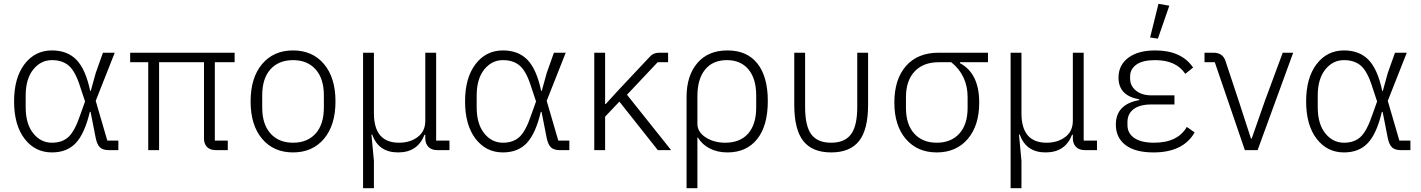

<svg xmlns="http://www.w3.org/2000/svg" viewBox="-20 -789 7470 1009"><path d="M602 -50V0H552Q521 0 505.5 -14.5Q490 -29 483 -64L456 -201H452Q425 -87 378.5 -37.5Q332 12 253 12Q164 12 109 -60Q54 -132 54 -256Q54 -380 109 -452Q164 -524 253 -524Q334 -524 382 -474.5Q430 -425 454 -311H457L483 -405L521 -512H583L483 -259L544 -50ZM253 -39Q308 -39 341 -70.5Q374 -102 402 -186L427 -256L402 -331Q377 -412 343 -442.5Q309 -473 253 -473Q194 -473 154.5 -423.5Q115 -374 115 -287V-225Q115 -138 154.5 -88.5Q194 -39 253 -39Z M1109 -462V-50H1177V0H1115Q1084 0 1068 -16.5Q1052 -33 1052 -61V-462H816V0H759V-462H664V-512H1213V-462Z M1682.5 -59.5Q1622 12 1520 12Q1418 12 1357.5 -59.5Q1297 -131 1297 -256Q1297 -381 1357.5 -452.5Q1418 -524 1520 -524Q1622 -524 1682.5 -452.5Q1743 -381 1743 -256Q1743 -131 1682.5 -59.5ZM1682 -224V-288Q1682 -376 1638.5 -424.5Q1595 -473 1520 -473Q1445 -473 1401.5 -425Q1358 -377 1358 -288V-224Q1358 -136 1401.5 -87.5Q1445 -39 1520 -39Q1595 -39 1638.5 -87Q1682 -135 1682 -224Z M1945 200H1888V-512H1945V-194Q1945 -39 2077 -39Q2135 -39 2175 -69Q2215 -99 2215 -154V-512H2272V-50H2342V0H2279Q2248 0 2231.5 -17Q2215 -34 2215 -62V-81H2211Q2175 12 2072 12Q1969 12 1936 -82H1932L1945 57Z M2972 -50V0H2922Q2891 0 2875.5 -14.5Q2860 -29 2853 -64L2826 -201H2822Q2795 -87 2748.5 -37.5Q2702 12 2623 12Q2534 12 2479 -60Q2424 -132 2424 -256Q2424 -380 2479 -452Q2534 -524 2623 -524Q2704 -524 2752 -474.5Q2800 -425 2824 -311H2827L2853 -405L2891 -512H2953L2853 -259L2914 -50ZM2623 -39Q2678 -39 2711 -70.5Q2744 -102 2772 -186L2797 -256L2772 -331Q2747 -412 2713 -442.5Q2679 -473 2623 -473Q2564 -473 2524.5 -423.5Q2485 -374 2485 -287V-225Q2485 -138 2524.5 -88.5Q2564 -39 2623 -39Z M3437 0 3235 -255 3160 -176V0H3103V-512H3160V-242H3163L3224 -309L3395 -491Q3413 -512 3444 -512H3491V-462H3436L3275 -291L3507 0Z M3588 200V-279Q3588 -391 3644.5 -457.5Q3701 -524 3803 -524Q3906 -524 3960.5 -455Q4015 -386 4015 -258Q4015 -128 3959 -58Q3903 12 3803 12Q3749 12 3708.5 -9.5Q3668 -31 3648 -66H3645V200ZM3791 -39Q3870 -39 3912 -87.5Q3954 -136 3954 -224V-288Q3954 -375 3913.5 -424Q3873 -473 3800 -473Q3726 -473 3685.5 -423.5Q3645 -374 3645 -283V-139Q3645 -95 3688.5 -67Q3732 -39 3791 -39Z M4211 -512V-227Q4211 -127 4243.5 -83Q4276 -39 4348 -39Q4419 -39 4452 -83Q4485 -127 4485 -227V-512H4542V-239Q4542 -108 4494.5 -48Q4447 12 4348 12Q4249 12 4201.5 -48Q4154 -108 4154 -239V-512Z M5172 -462H5025V-457Q5126 -403 5126 -250Q5126 -129 5065.5 -58.5Q5005 12 4903 12Q4801 12 4740.5 -58.5Q4680 -129 4680 -250Q4680 -372 4741 -442Q4802 -512 4913 -512H5172ZM4979 -462H4913Q4832 -462 4786.5 -413.5Q4741 -365 4741 -278V-222Q4741 -135 4784.5 -87Q4828 -39 4903 -39Q4978 -39 5021.5 -87Q5065 -135 5065 -222V-278Q5065 -393 4979 -462Z M5348 200H5291V-512H5348V-194Q5348 -39 5480 -39Q5538 -39 5578 -69Q5618 -99 5618 -154V-512H5675V-50H5745V0H5682Q5651 0 5634.5 -17Q5618 -34 5618 -62V-81H5614Q5578 12 5475 12Q5372 12 5339 -82H5335L5348 57Z M6125 -759 6065 -586 6024 -592 6068 -769ZM6217 -122 6258 -93Q6198 12 6042 12Q5945 12 5894.5 -27Q5844 -66 5844 -134Q5844 -241 5967 -263V-267Q5858 -286 5858 -381Q5858 -447 5909.5 -485.5Q5961 -524 6051 -524Q6189 -524 6250 -434L6209 -401Q6161 -473 6051 -473Q5985 -473 5952 -449.5Q5919 -426 5919 -388V-376Q5919 -338 5949.5 -313Q5980 -288 6030 -288H6152V-240H6030Q5970 -240 5937.5 -215.5Q5905 -191 5905 -147V-132Q5905 -88 5941.5 -63.5Q5978 -39 6045 -39Q6169 -39 6217 -122Z M6589 0H6522L6364 -462H6310V-512H6356Q6406 -512 6420 -469L6490 -258L6554 -61H6558L6627 -258L6721 -512H6776Z M7392 -50V0H7342Q7311 0 7295.5 -14.5Q7280 -29 7273 -64L7246 -201H7242Q7215 -87 7168.5 -37.5Q7122 12 7043 12Q6954 12 6899 -60Q6844 -132 6844 -256Q6844 -380 6899 -452Q6954 -524 7043 -524Q7124 -524 7172 -474.5Q7220 -425 7244 -311H7247L7273 -405L7311 -512H7373L7273 -259L7334 -50ZM7043 -39Q7098 -39 7131 -70.5Q7164 -102 7192 -186L7217 -256L7192 -331Q7167 -412 7133 -442.5Q7099 -473 7043 -473Q6984 -473 6944.5 -423.5Q6905 -374 6905 -287V-225Q6905 -138 6944.5 -88.5Q6984 -39 7043 -39Z"/></svg>

Font: IBM Plex Sans Light
Style: Regular
Weight: 300
Designer: Mike Abbink, Paul van der Laan, Pieter van Rosmalen
Foundry: Bold Monday
Version: Version 3.0